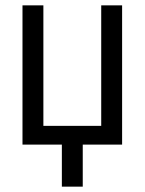

<svg xmlns="http://www.w3.org/2000/svg" viewBox="-20 -540 540 717"><path d="M211 157V0H64V-520H142V-70H358V-520H436V0H289V157Z"/></svg>

Font: Iosevka Term Curly
Style: Regular
Weight: 400
Designer: Belleve Invis
Foundry: Belleve Invis
Version: Version 32.3.0